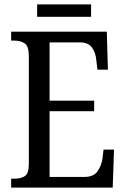

<svg xmlns="http://www.w3.org/2000/svg" viewBox="-20 -859 576 879"><path d="M31 0V-41H47Q76 -41 94 -53Q112 -65 112 -108V-601Q112 -648 93 -660.5Q74 -673 47 -673H31V-714H469L474 -540H426L421 -582Q419 -615 402 -640Q385 -665 346 -665H207V-398H411V-350H207V-49H367Q408 -49 426 -74Q444 -99 449 -132L454 -174H502L496 0ZM150 -782V-839H397V-782Z"/></svg>

Font: Noto Serif Myanmar Cond
Style: Regular
Weight: 400
Width: 3
Designer: Ben Mitchell and the Monotype Design Team
Foundry: Monotype Imaging Inc.
Version: Version 2.106; ttfautohint (v1.8.4.7-5d5b)